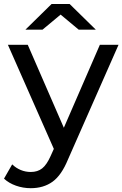

<svg xmlns="http://www.w3.org/2000/svg" viewBox="-42 -758 623 977"><path d="M-21.6 151 20 78.4Q39.3 97.1 63.6 107.1Q87.9 117.1 114.6 117.1Q149.4 117.1 172.5 98.9Q195.6 80.7 215.6 35.9L248.4 -37L257.7 -50L466.1 -529.9H561.1L304.1 53Q271 133.9 225.3 166.7Q179.6 199.6 114.4 199.6Q75.3 199.6 39.1 186.8Q2.9 174 -21.6 151ZM-1.7 -529.9H99.3L304.3 -58.6L239.6 17ZM220.4 -737.6H312.4L445.6 -607H358.6L225.7 -717.6H307.1L174.3 -607H87.3Z"/></svg>

Font: iiserrat Thin
Style: Regular
Weight: 100
Designer: Akira Ohta
Foundry: Akira Ohta
Version: Version 1.200;Glyphs 3.3.1 (3343)